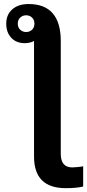

<svg xmlns="http://www.w3.org/2000/svg" viewBox="-20 -748 442 975"><path d="M11.7 -627.9Q11.7 -673.8 42.5 -700.7Q73.2 -727.5 125.5 -727.5Q207 -727.5 247.8 -680.2Q288.6 -632.8 288.6 -540V33.2Q288.6 102.1 346.7 102.1Q356 102.1 374.8 100.3Q393.6 98.6 402.3 96.2V199.2Q369.1 207.5 313.5 207.5Q152.8 207.5 152.8 46.9V-539.6Q131.3 -528.8 106 -528.8Q62.5 -528.8 37.1 -556.2Q11.7 -583.5 11.7 -627.9ZM70.3 -627.9Q70.3 -608.4 82.8 -596.9Q95.2 -585.4 112.8 -585.4Q130.4 -585.4 142.6 -596.9Q154.8 -608.4 154.8 -627.9Q154.8 -647.5 142.6 -658.9Q130.4 -670.4 112.8 -670.4Q95.2 -670.4 82.8 -658.9Q70.3 -647.5 70.3 -627.9Z"/></svg>

Font: Arial
Style: Bold
Weight: 700
Designer: Steve Matteson
Foundry: Ascender Corporation
Version: Version 2.00.3